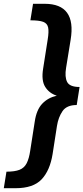

<svg xmlns="http://www.w3.org/2000/svg" viewBox="-49 -881 439 1011"><path d="M186 -861Q354 -861 323 -672L299 -524Q291 -476 304.5 -449.5Q318 -423 370 -423L355 -328Q302 -328 280 -295.5Q258 -263 251 -218L228 -70Q214 17 170 63.5Q126 110 33 110H-29L-15 23Q29 23 54 13Q79 3 91.5 -21.5Q104 -46 110 -87L134 -241Q143 -303 173.5 -335Q204 -367 250 -377Q210 -390 189 -423.5Q168 -457 178 -519L202 -672Q209 -714 204.5 -736Q200 -758 178.5 -766Q157 -774 111 -774L125 -861Z"/></svg>

Font: Bitter
Style: Bold Italic
Weight: 700
Italic angle: -9°
Designer: Sol Matas, and Bitter project Authors
Foundry: Sol Matas
Version: Version 2.001